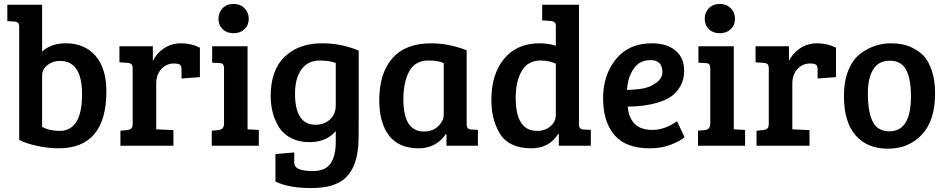

<svg xmlns="http://www.w3.org/2000/svg" viewBox="-20 -737 4783 971"><path d="M77 -30V-604Q77 -627 52 -628L17 -630V-713H193V-476Q238 -518 314 -518Q408 -518 463 -454.5Q518 -391 518 -276Q518 13 276 13Q224 13 166.5 0.5Q109 -12 77 -30ZM193 -354V-95Q231 -75 281 -75Q395 -75 395 -260Q395 -429 283 -429Q247 -429 220 -408Q193 -387 193 -354Z M651 -112V-389Q651 -405 645.5 -411.5Q640 -418 626 -419L584 -422V-503H753V-428Q771 -467 809 -492.5Q847 -518 896.5 -518Q946 -518 991 -496V-347L898 -340V-386Q898 -406 888 -411Q877 -416 861 -416Q821 -416 795.5 -387.5Q770 -359 770 -315V-83L857 -79V0H589V-76L622 -79Q637 -81 644 -87.5Q651 -94 651 -112Z M1232 -503V-83L1289 -80V0H1051V-76L1084 -79Q1113 -82 1113 -111V-389Q1113 -406 1107.5 -412Q1102 -418 1088 -418L1053 -420V-503ZM1106 -589.5Q1085 -610 1085 -642Q1085 -674 1106 -695.5Q1127 -717 1161 -717Q1195 -717 1216.5 -695.5Q1238 -674 1238 -642Q1238 -610 1216.5 -589.5Q1195 -569 1161 -569Q1127 -569 1106 -589.5Z M1373 181V42L1468 34V82Q1468 109 1493 118.5Q1518 128 1562 128Q1626 128 1652 89.5Q1678 51 1678 -19V-74Q1630 -18 1545 -18Q1493 -18 1453.5 -38Q1414 -58 1392 -92Q1349 -160 1349 -252Q1349 -383 1420 -450.5Q1491 -518 1609 -518Q1707 -518 1794 -481V-110Q1794 -25 1792 -1Q1783 110 1728 162Q1673 214 1556 214Q1439 214 1373 181ZM1678 -204V-419Q1643 -431 1598 -431Q1537 -431 1504.5 -386Q1472 -341 1472 -264Q1472 -106 1576 -106Q1619 -106 1648.5 -132.5Q1678 -159 1678 -204Z M2340 -483V-111Q2340 -95 2345.5 -89Q2351 -83 2365 -82L2397 -80V0H2238V-58L2235 -59Q2185 13 2098 13Q1996 13 1947 -52Q1898 -117 1898 -230Q1898 -366 1964 -442Q2030 -518 2162 -518Q2247 -518 2340 -483ZM2224 -159V-418Q2196 -431 2147 -431Q2080 -431 2050 -377Q2020 -323 2020 -234Q2020 -72 2124 -72Q2168 -72 2196 -98.5Q2224 -125 2224 -159Z M2709 -518Q2752 -518 2791 -506V-607Q2791 -629 2765 -631L2722 -634V-713H2908V-105Q2909 -82 2933 -82L2968 -80V0H2806V-59L2803 -60Q2758 13 2667 13Q2553 13 2507 -63Q2465 -132 2465 -232Q2465 -362 2529.5 -440Q2594 -518 2709 -518ZM2791 -156V-415Q2755 -431 2715 -431Q2649 -431 2618.5 -378Q2588 -325 2588 -243Q2588 -75 2696 -75Q2737 -75 2764 -98.5Q2791 -122 2791 -156Z M3277 -518Q3352 -518 3396 -481.5Q3440 -445 3440 -379Q3440 -335 3421 -301.5Q3402 -268 3374 -249Q3346 -230 3306 -218Q3239 -198 3155 -198Q3158 -145 3188 -112.5Q3218 -80 3280 -80Q3342 -80 3404 -124L3442 -43Q3422 -25 3374.5 -6Q3327 13 3266 13Q3144 13 3087 -54.5Q3030 -122 3030 -240Q3030 -358 3095 -438Q3160 -518 3277 -518ZM3330 -372Q3330 -433 3270 -433Q3214 -433 3184 -388.5Q3154 -344 3151 -282Q3195 -283 3231.5 -289.5Q3268 -296 3299 -318.5Q3330 -341 3330 -372Z M3691 -503V-83L3748 -80V0H3510V-76L3543 -79Q3572 -82 3572 -111V-389Q3572 -406 3566.5 -412Q3561 -418 3547 -418L3512 -420V-503ZM3565 -589.5Q3544 -610 3544 -642Q3544 -674 3565 -695.5Q3586 -717 3620 -717Q3654 -717 3675.5 -695.5Q3697 -674 3697 -642Q3697 -610 3675.5 -589.5Q3654 -569 3620 -569Q3586 -569 3565 -589.5Z M3868 -112V-389Q3868 -405 3862.5 -411.5Q3857 -418 3843 -419L3801 -422V-503H3970V-428Q3988 -467 4026 -492.5Q4064 -518 4113.5 -518Q4163 -518 4208 -496V-347L4115 -340V-386Q4115 -406 4105 -411Q4094 -416 4078 -416Q4038 -416 4012.5 -387.5Q3987 -359 3987 -315V-83L4074 -79V0H3806V-76L3839 -79Q3854 -81 3861 -87.5Q3868 -94 3868 -112Z M4478 -73Q4587 -73 4587 -249Q4587 -338 4562.5 -384Q4538 -430 4480.5 -430Q4423 -430 4396 -386Q4369 -342 4369 -266Q4369 -125 4421 -89Q4444 -73 4478 -73ZM4248 -252Q4248 -326 4270 -380.5Q4292 -435 4329 -464Q4400 -518 4486 -518Q4546 -518 4587.5 -498.5Q4629 -479 4652.5 -453.5Q4676 -428 4692.5 -379.5Q4709 -331 4709 -265Q4709 -127 4642 -56Q4575 15 4470.5 15Q4366 15 4307 -52.5Q4248 -120 4248 -252Z"/></svg>

Font: Bree Serif
Style: Regular
Weight: 400
Designer: Veronika Burian, Jos Scaglione
Foundry: TypeTogether
Version: Version 1.002